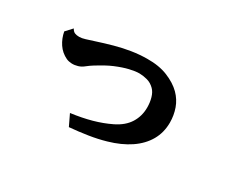

<svg xmlns="http://www.w3.org/2000/svg" viewBox="-88 -760 1176 996"><g transform="rotate(30 500.0 -262.0)"><path d="M555.2 -517.1Q627 -518.1 679.4 -496.6Q731.9 -475.1 764.2 -442.9Q794.9 -412.1 809.1 -372.3Q823.2 -332.5 823.2 -289.1Q823.2 -229.5 795.7 -181.4Q768.1 -133.3 716.1 -98.1Q664.1 -63 590.8 -42Q543.5 -28.3 490.5 -20Q437.5 -11.7 380.9 -6.8L349.1 -73.2Q416 -82 471.7 -97.4Q527.3 -112.8 575.2 -136.2Q630.4 -163.1 656.2 -204.6Q682.1 -246.1 682.1 -297.9Q682.1 -328.6 674.3 -355.5Q666.5 -382.3 650.9 -397.9Q630.9 -418 605.7 -424.6Q580.6 -431.2 559.1 -431.2Q535.2 -431.2 501 -423.1Q466.8 -415 423.8 -397Q403.8 -388.7 380.6 -376Q357.4 -363.3 335.4 -349.6Q313.5 -335.9 297.9 -323.2Q282.7 -310.5 264.2 -304.9Q245.6 -299.3 227.8 -300Q210 -300.8 195.8 -307.1Q160.6 -323.7 139.6 -355.2Q118.7 -386.7 111.8 -424.8L147 -462.9Q155.3 -447.8 166.3 -443.4Q177.2 -439 192.9 -439Q208 -439 228 -445.3Q248 -451.7 271 -459Q324.7 -476.6 371.8 -489.5Q418.9 -502.4 464.1 -509.5Q509.3 -516.6 555.2 -517.1Z"/></g></svg>

Font: BIZ UDMincho
Style: Bold
Weight: 700
Monospace: yes
Designer: TypeBank Co., Ltd.
Foundry: Morisawa Inc.
Version: Version 1.06